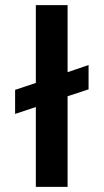

<svg xmlns="http://www.w3.org/2000/svg" viewBox="-20 -730 405 750"><path d="M120 0V-312L39 -285V-379L120 -406V-710H244V-448L326 -476V-381L244 -354V0Z"/></svg>

Font: Bricolage Grotesque 12pt SemiBold
Style: Regular
Weight: 600
Designer: Mathieu Triay
Foundry: Atelier Triay
Version: Version 1.001; ttfautohint (v1.8.4.7-5d5b);gftools[0.9.33.de